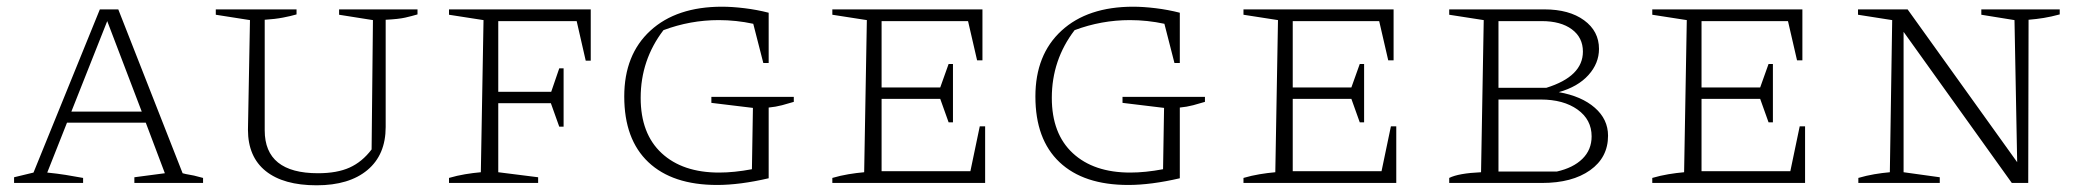

<svg xmlns="http://www.w3.org/2000/svg" viewBox="-20 -546 6210 573"><path d="M525 -29Q536 -26 543 -25Q550 -24 559 -22Q568 -20 586 -15V0H381V-17L472 -29L415 -180H180L121 -31Q151 -28 176 -24Q201 -20 228 -15V0H22V-17L80 -31L278 -518H333ZM193 -213H403L300 -483Z M925 7Q826 7 773 -35.5Q720 -78 720 -159L726 -486L624 -502V-518H865V-503Q848 -498 824.5 -493.5Q801 -489 770 -487V-157Q770 -29 929 -29Q986 -29 1023.5 -46Q1061 -63 1089 -100L1093 -486L992 -502V-518H1226V-503Q1209 -498 1189.5 -493.5Q1170 -489 1131 -487V-167Q1131 -84 1076.5 -38.5Q1022 7 925 7Z M1743 -518V-365H1728L1701 -483H1467V-272H1625L1649 -342H1662V-168H1649L1624 -238H1467V-32L1586 -17V0H1320V-15Q1344 -22 1368 -26Q1392 -30 1415 -32L1423 -486L1320 -502V-518Z M2120 6Q1987 6 1915 -62Q1843 -130 1843 -258Q1843 -383 1921 -454.5Q1999 -526 2135 -526Q2165 -526 2202 -521.5Q2239 -517 2274 -508V-358H2258L2228 -475Q2177 -486 2125 -486Q2040 -486 1960 -456Q1892 -367 1892 -254Q1892 -147 1954.5 -89Q2017 -31 2126 -31Q2171 -31 2224 -41L2227 -224L2103 -239V-257H2349V-242Q2333 -237 2314 -232Q2295 -227 2274 -225V-14Q2188 6 2120 6Z M2904 -169H2920V0H2464V-15Q2488 -22 2512 -26Q2536 -30 2559 -32L2567 -486L2464 -502V-518H2912V-366H2896L2869 -483H2611V-285H2786L2811 -355H2824V-181H2811L2786 -251H2611V-35H2876Z M3347 6Q3214 6 3142 -62Q3070 -130 3070 -258Q3070 -383 3148 -454.5Q3226 -526 3362 -526Q3392 -526 3429 -521.5Q3466 -517 3501 -508V-358H3485L3455 -475Q3404 -486 3352 -486Q3267 -486 3187 -456Q3119 -367 3119 -254Q3119 -147 3181.5 -89Q3244 -31 3353 -31Q3398 -31 3451 -41L3454 -224L3330 -239V-257H3576V-242Q3560 -237 3541 -232Q3522 -227 3501 -225V-14Q3415 6 3347 6Z M4131 -169H4147V0H3691V-15Q3715 -22 3739 -26Q3763 -30 3786 -32L3794 -486L3691 -502V-518H4139V-366H4123L4096 -483H3838V-285H4013L4038 -355H4051V-181H4038L4013 -251H3838V-35H4103Z M4632 -271Q4700 -259 4739.5 -224.5Q4779 -190 4779 -141Q4779 -76 4725.5 -38Q4672 0 4582 0H4305V-15Q4333 -29 4400 -32L4408 -486L4305 -502V-518H4589Q4663 -518 4707.5 -485.5Q4752 -453 4752 -400Q4752 -357 4720.5 -322Q4689 -287 4632 -271ZM4581 -483H4452V-284H4595Q4704 -318 4704 -392Q4704 -434 4671 -458.5Q4638 -483 4581 -483ZM4578 -249H4452V-34H4626Q4675 -45 4702.5 -72Q4730 -99 4730 -139Q4730 -189 4688 -219Q4646 -249 4578 -249Z M5351 -169H5367V0H4911V-15Q4935 -22 4959 -26Q4983 -30 5006 -32L5014 -486L4911 -502V-518H5359V-366H5343L5316 -483H5058V-285H5233L5258 -355H5271V-181H5258L5233 -251H5058V-35H5323Z M5893 -518H6127V-503Q6101 -496 6079.5 -492.5Q6058 -489 6034 -487L6033 0H5984L5661 -451V-32L5769 -17V0H5526V-15Q5550 -22 5573.5 -26Q5597 -30 5620 -32L5627 -486L5525 -502V-518H5673L6000 -62L5992 -486L5893 -502Z"/></svg>

Font: Piazzolla SC ExtraLight
Style: Regular
Weight: 200
Designer: Juan Pablo del Peral
Foundry: Huerta Tipografica
Version: Version 1.330